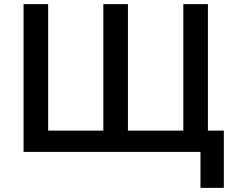

<svg xmlns="http://www.w3.org/2000/svg" viewBox="-20 -735 1154 929"><path d="M950 174V0H94V-715H213V-103H480V-715H599V-103H867V-715H986V-103H1063V174Z"/></svg>

Font: Wix Madefor Text SemiBold
Style: Regular
Weight: 600
Designer: Dalton Maag Ltd
Foundry: Dalton Maag Ltd
Version: Version 3.100